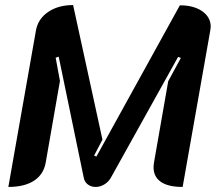

<svg xmlns="http://www.w3.org/2000/svg" viewBox="-20 -730 853 759"><path d="M122 -609Q130 -655 170 -682.5Q210 -710 269 -710L385 -178L352 -115L361 -111L691 -709Q746 -709 779.5 -685.5Q813 -662 813 -624Q813 -620 811 -608L702 9Q645 9 616 -11Q587 -31 587 -69Q587 -75 589 -89L645 -409L695 -501L684 -505L418 -27Q409 -11 392.5 -1Q376 9 358 9Q340 9 327 -1Q314 -11 311 -28L212 -506L200 -502L217 -410L161 -89Q153 -41 115 -16Q77 9 13 9Z"/></svg>

Font: K2D
Style: Bold Italic
Weight: 700
Italic angle: -10°
Designer: Katatrad Aksorn Co.,Ltd.
Foundry: Cadson Demak Co.,Ltd.
Version: Version 1.000; ttfautohint (v1.6)